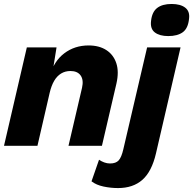

<svg xmlns="http://www.w3.org/2000/svg" viewBox="-20 -741 982 976"><path d="M0.4 0 116.4 -500H267.4L241.8 -340.6L233 -354.6Q253.6 -429.8 306.6 -469.9Q359.6 -510 430.2 -510Q484 -510 520.4 -486.5Q556.8 -463 571.2 -419.8Q585.6 -376.6 571.8 -316L498.2 0H328.2L397 -294.8Q406 -334.6 389.9 -357.3Q373.8 -380 338.2 -380Q311.4 -380 290.6 -367.3Q269.8 -354.6 255.5 -330.3Q241.2 -306 232.6 -269.6L170.4 0ZM835.4 -557.6Q791.6 -557.6 767.3 -576Q743 -594.4 747.8 -634.2Q752.6 -680.2 778.9 -700.5Q805.2 -720.8 852.2 -720.8Q897.2 -720.8 921.5 -702.1Q945.8 -683.4 941 -646Q936.2 -597 909.3 -577.3Q882.4 -557.6 835.4 -557.6ZM580 215Q542.8 215 506.1 207.2Q469.4 199.4 445.2 180.8L483.4 71Q495.6 79.4 510 84.7Q524.4 90 539.2 90Q569 90 583.3 74.3Q597.6 58.6 607 17.4L727.8 -500H897.8L772.8 39Q751.4 131 703.9 173Q656.4 215 580 215Z"/></svg>

Font: Work Sans
Style: Italic
Weight: 400
Italic angle: -13°
Designer: Wei Huang
Foundry: Wei Huang
Version: Version 2.012